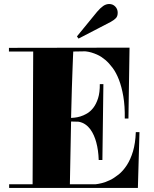

<svg xmlns="http://www.w3.org/2000/svg" viewBox="-20 -922 755 943"><path d="M23.9 -687 616.2 -688 610.8 -339.8H592.8Q593.8 -401.4 585.7 -448.5Q577.6 -495.6 564.2 -530.3Q550.8 -564.9 533.2 -588.6Q515.6 -612.3 497.1 -627.9Q478.5 -643.6 460.7 -651.9Q442.9 -660.2 429 -664.1Q415 -668 406.5 -668.9Q397.9 -669.9 397.9 -669.9Q383.8 -669.9 368.9 -669.4Q354 -668.9 339.8 -668.9Q339.4 -663.1 338.6 -644Q337.9 -625 336.4 -587.2Q335 -549.3 333 -489.5Q331.1 -429.7 329.1 -342.8Q333.5 -343.3 345.9 -344.2Q358.4 -345.2 374.3 -349.9Q390.1 -354.5 407.2 -364.5Q424.3 -374.5 438.5 -392.8Q452.6 -411.1 461.7 -439.5Q470.7 -467.8 470.2 -508.8H487.8H470.2H487.8L482.9 -136.2H464.8Q463.4 -184.1 452.6 -223.6Q448.2 -240.2 440.9 -256.8Q433.6 -273.4 423.3 -287.4Q413.1 -301.3 398.9 -311Q384.8 -320.8 366.2 -324.2L329.1 -325.2L323.2 -17.1H450.2Q460.9 -18.1 479.5 -22.5Q498 -26.9 519.3 -37.1Q540.5 -47.4 562.5 -64.9Q584.5 -82.5 602.8 -110.6Q621.1 -138.7 633.1 -178.5Q645 -218.3 647 -272.9H665L657.2 1H24.9V-17.1H140.1L143.1 -668.9H23.9ZM365.7 -732.4 357.9 -743.2 457 -864.3Q472.7 -882.8 486.8 -892.6Q501 -902.3 516.1 -902.3Q534.2 -902.3 546.1 -889.9Q558.1 -877.4 558.1 -859.4Q558.1 -842.3 549.3 -833Q540.5 -823.7 523.9 -814.5Z"/></svg>

Font: Purple Purse
Style: Regular
Weight: 400
Designer: Astigmatic (AOETI)
Foundry: Astigmatic (AOETI)
Version: Version 1.000